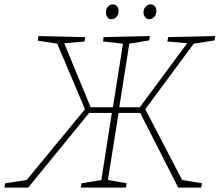

<svg xmlns="http://www.w3.org/2000/svg" viewBox="-41 -859 1006 879"><path d="M941 -674 846 -659 624 -359 793 -35 884 -20 880 0H775L601 -342H502L453 -35L539 -20L535 0H329L332 -20L423 -35L471 -342H367L88 0H-21L-17 -20L81 -35L348 -359L221 -659L132 -673L135 -694L349 -689L346 -669L253 -661L374 -368H476L522 -659L431 -669L433 -689L645 -694L642 -674L551 -659L505 -368H599L816 -661L725 -669L729 -689L945 -694ZM444 -802Q444 -818 453 -828.5Q462 -839 476 -839Q487 -839 494.5 -830.5Q502 -822 502 -809Q502 -793 492.5 -782Q483 -771 469 -771Q458 -771 451 -779.5Q444 -788 444 -802ZM616 -802Q616 -818 625.5 -828.5Q635 -839 649 -839Q660 -839 667.5 -830.5Q675 -822 675 -809Q675 -793 665.5 -782Q656 -771 642 -771Q631 -771 623.5 -780Q616 -789 616 -802Z"/></svg>

Font: Bitter Pro ExtraLight
Style: Italic
Weight: 275
Italic angle: -9°
Designer: Sol Matas, and Bitter project Authors
Foundry: Sol Matas
Version: Version 1.010